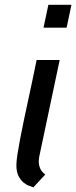

<svg xmlns="http://www.w3.org/2000/svg" viewBox="-20 -782 322 812"><path d="M146 -119.6Q144 -110.4 144 -99.1Q144 -83.5 150.1 -69.3Q156.2 -55.2 171.4 -43.9L121.1 10.3Q115.7 7.8 103.8 3.9Q91.8 0 79.8 -9.8Q67.9 -19.5 58.6 -37.1Q49.3 -54.7 49.3 -84Q49.3 -100.1 53.7 -128.9Q58.1 -157.7 65.2 -194.8Q72.3 -231.9 81.3 -274.9Q90.3 -317.9 99.9 -361.8Q109.4 -405.8 118.4 -448.5Q127.4 -491.2 134.8 -528.3H232.4ZM261.7 -665H164.1L184.6 -761.7H282.2Z"/></svg>

Font: Ufes Sans
Style: Italic
Weight: 400
Designer: Ricardo Esteves & Filipe Motta
Foundry: ProDesignUfes - Ricardo Esteves, Filipe Motta
Version: Version 2.0